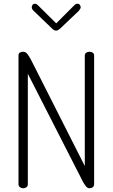

<svg xmlns="http://www.w3.org/2000/svg" viewBox="-20 -1008 603 1028"><path d="M281 -883 379 -981Q386 -988 395 -988Q403 -988 407.5 -982Q412 -976 412 -969Q412 -962 402 -950L301 -854Q289 -844 281 -844Q270 -844 260 -854L160 -950Q150 -960 150 -969Q150 -976 154.5 -982Q159 -988 167 -988Q175 -988 182 -981ZM459 0Q448 0 439 -12Q430 -24 423 -37L129 -613V-22Q129 -11 121.5 -5.5Q114 0 104 0Q95 0 87 -5.5Q79 -11 79 -22V-710Q79 -722 86.5 -726.5Q94 -731 104 -731Q118 -731 128 -717Q138 -703 145 -690L434 -119V-710Q434 -721 442 -726Q450 -731 459 -731Q469 -731 476.5 -726Q484 -721 484 -710V-22Q484 -11 476.5 -5.5Q469 0 459 0Z"/></svg>

Font: AkaAcidDosis
Style: Light
Weight: 300
Designer: Edgar Tolentino, Pablo Impallari, Igino Marini, Aka-Acid
Foundry: Edgar Tolentino, Pablo Impallari, Igino Marini, Aka-Acid
Version: Version 1.007